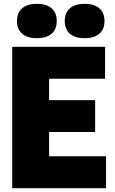

<svg xmlns="http://www.w3.org/2000/svg" viewBox="-20 -985 604 1005"><path d="M44 0V-740H530V-573H237V-461H478V-294H237V-167H535V0ZM423 -785Q373.5 -785 346.2 -808.2Q319 -831.5 319 -875Q319 -918.5 346.2 -941.8Q373.5 -965 423 -965Q472.5 -965 499.8 -941.8Q527 -918.5 527 -875Q527 -831.5 499.8 -808.2Q472.5 -785 423 -785ZM173 -785Q123.5 -785 96.2 -808.2Q69 -831.5 69 -875Q69 -918.5 96.2 -941.8Q123.5 -965 173 -965Q222.5 -965 249.8 -941.8Q277 -918.5 277 -875Q277 -831.5 249.8 -808.2Q222.5 -785 173 -785Z"/></svg>

Font: Encode Sans Cnd Black
Style: Regular
Weight: 900
Width: 3
Designer: Multiple Designers
Foundry: Impallari Type
Version: Version 3.002; ttfautohint (v1.8.3) -l 8 -r 50 -G 200 -x 14 